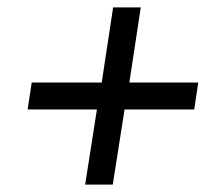

<svg xmlns="http://www.w3.org/2000/svg" viewBox="-20 -610 586 521"><path d="M507 -313H318L286 -109H211L243 -313H55L66 -386H256L287 -590H362L331 -386H518Z"/></svg>

Font: Bitter Medium
Style: Italic
Weight: 500
Italic angle: -9°
Designer: Sol Matas, and Bitter project Authors
Foundry: Sol Matas
Version: Version 2.001